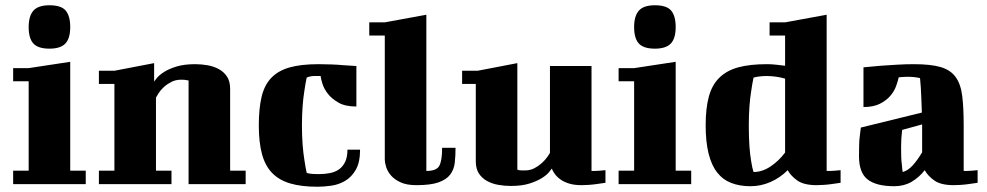

<svg xmlns="http://www.w3.org/2000/svg" viewBox="-20 -700 3752 730"><path d="M30 -441H89L247 -465V-51H306V0H30V-51H89V-391H30ZM89 -597Q89 -639 107 -659.5Q125 -680 168 -680Q213 -680 230 -659.5Q247 -639 247 -597Q247 -554 228.5 -534.5Q210 -515 168 -515Q125 -515 107 -534.5Q89 -554 89 -597Z M356 -431H415L566 -460V-390Q568 -393 577 -404Q586 -415 604 -426.5Q622 -438 651 -447Q680 -456 722 -456Q745 -456 768.5 -452Q792 -448 811.5 -437.5Q831 -427 843 -409Q855 -391 855 -362V-51H914V0H697V-394Q695 -394 691 -395Q683 -397 669 -397Q648 -397 631.5 -388.5Q615 -380 603 -369Q591 -358 583.5 -346.5Q576 -335 573 -329V-51H632V0H356V-51H415V-381H356Z M1335 -295Q1293 -295 1267.5 -309.5Q1242 -324 1227 -343Q1212 -362 1206 -381.5Q1200 -401 1199 -411H1175Q1168 -411 1163 -410Q1158 -409 1154 -408Q1150 -406 1146 -405Q1141 -381 1137 -353Q1133 -329 1130.5 -295.5Q1128 -262 1128 -223Q1128 -184 1130.5 -151Q1133 -118 1137 -94Q1141 -66 1146 -43Q1150 -41 1157 -40Q1162 -39 1171 -38.5Q1180 -38 1193 -38Q1215 -38 1235 -42Q1255 -46 1269.5 -56.5Q1284 -67 1292.5 -85Q1301 -103 1301 -131H1349Q1349 -83 1333 -55Q1317 -27 1292.5 -12.5Q1268 2 1239.5 6Q1211 10 1187 10Q1126 10 1083.5 -2.5Q1041 -15 1014.5 -42.5Q988 -70 976 -114.5Q964 -159 964 -223Q964 -287 974.5 -331.5Q985 -376 1011 -403.5Q1037 -431 1080.5 -443.5Q1124 -456 1191 -456Q1215 -456 1240.5 -455Q1266 -454 1287 -452Q1312 -450 1335 -449Z M1384 -615H1443L1601 -644V-50Q1640 -50 1650.5 -70Q1661 -90 1661 -138H1712Q1712 -107 1709 -81Q1706 -55 1691.5 -36Q1677 -17 1647 -6.5Q1617 4 1563 4Q1526 4 1502.5 -7Q1479 -18 1466 -33.5Q1453 -49 1448 -65.5Q1443 -82 1443 -93V-565H1384Z M1737 -431H1796L1947 -460V-55Q1949 -54 1953 -53Q1957 -52 1975 -52Q1996 -52 2012 -60.5Q2028 -69 2040 -80Q2052 -91 2060 -102Q2068 -113 2071 -119V-449H2229V-50H2242Q2251 -50 2260 -51L2282 -53V-5Q2264 -2 2247 0Q2233 2 2217 3Q2201 4 2191 4Q2165 4 2146 -1.5Q2127 -7 2113.5 -16Q2100 -25 2091 -36.5Q2082 -48 2078 -59Q2076 -56 2067 -45Q2058 -34 2039.5 -22.5Q2021 -11 1992.5 -2Q1964 7 1922 7Q1899 7 1875.5 3Q1852 -1 1832.5 -11.5Q1813 -22 1801 -40Q1789 -58 1789 -87V-381H1737Z M2332 -441H2391L2549 -465V-51H2608V0H2332V-51H2391V-391H2332ZM2391 -597Q2391 -639 2409 -659.5Q2427 -680 2470 -680Q2515 -680 2532 -659.5Q2549 -639 2549 -597Q2549 -554 2530.5 -534.5Q2512 -515 2470 -515Q2427 -515 2409 -534.5Q2391 -554 2391 -597Z M2906 -615H2965L3123 -644V-50H3136Q3145 -50 3154 -51L3176 -53V-5Q3158 -2 3141 0Q3127 2 3111 3Q3095 4 3085 4Q3036 4 3011 -14Q2986 -32 2975 -53Q2946 -24 2909.5 -8Q2873 8 2833 8Q2792 8 2760 -4.5Q2728 -17 2706.5 -44.5Q2685 -72 2674 -116.5Q2663 -161 2663 -224Q2663 -288 2675 -332.5Q2687 -377 2715 -404.5Q2743 -432 2787 -444Q2831 -456 2896 -456Q2914 -456 2931 -454L2965 -450V-565H2906ZM2845 -46Q2878 -46 2909.5 -67Q2941 -88 2965 -120V-401Q2948 -406 2929.5 -408.5Q2911 -411 2896 -411Q2883 -411 2874 -410Q2865 -409 2858 -408Q2850 -406 2845 -405Q2840 -381 2836 -353Q2832 -329 2829.5 -296Q2827 -263 2827 -224Q2827 -176 2829.5 -142.5Q2832 -109 2836 -87Q2840 -61 2845 -46Z M3644 -50H3657Q3666 -50 3675 -51L3697 -53V-5Q3679 -2 3662 0Q3648 2 3632 3Q3616 4 3606 4Q3557 4 3532 -14Q3507 -32 3496 -53Q3474 -25 3445.5 -8.5Q3417 8 3380 8Q3312 8 3279 -17.5Q3246 -43 3246 -106Q3246 -128 3246.5 -148Q3247 -168 3249 -183Q3251 -201 3253 -215L3485 -272Q3484 -301 3483 -325.5Q3482 -350 3481 -367Q3479 -387 3478 -403Q3475 -404 3469 -405Q3464 -406 3454 -407Q3444 -408 3430 -408Q3421 -408 3413 -407.5Q3405 -407 3397 -406Q3394 -392 3387 -372.5Q3380 -353 3365 -335.5Q3350 -318 3325.5 -305.5Q3301 -293 3263 -293V-444Q3295 -447 3328 -450Q3357 -452 3390 -454Q3423 -456 3454 -456Q3519 -456 3556.5 -445Q3594 -434 3613.5 -407Q3633 -380 3638.5 -335Q3644 -290 3644 -223ZM3412 -46Q3432 -51 3450.5 -71.5Q3469 -92 3486 -121V-227L3410 -206Q3408 -190 3407 -173.5Q3406 -157 3406 -141Q3406 -121 3406.5 -104Q3407 -87 3409 -74Q3410 -59 3412 -46Z"/></svg>

Font: Bigshot One
Style: Regular
Weight: 400
Designer: Gesine Todt
Foundry: Gesine Todt
Version: Version 1.001